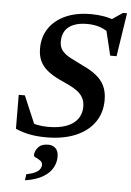

<svg xmlns="http://www.w3.org/2000/svg" viewBox="-63 -756 724 1062"><g transform="rotate(5 299.0 -225.0)"><path d="M520 -583.5Q492.5 -608 459.8 -620.2Q427 -632.5 384.5 -632.5Q339 -632.5 308.2 -619.5Q277.5 -606.5 262.2 -582.2Q247 -558 247 -523Q247 -492 263.5 -472Q280 -452 310.5 -436Q341 -420 382.5 -400Q424 -381 454.2 -357.2Q484.5 -333.5 500.8 -300.5Q517 -267.5 517 -221Q517 -150 480 -97.5Q443 -45 374.8 -16.5Q306.5 12 213.5 12Q161.5 12 120.8 4Q80 -4 42 -20.5L41 -209H75L154.5 -22.5L97 -71Q127 -58.5 156.2 -52.5Q185.5 -46.5 218 -46.5Q279 -46.5 319.8 -62Q360.5 -77.5 381.5 -106.2Q402.5 -135 402.5 -174Q402.5 -203.5 391 -224Q379.5 -244.5 359.5 -259.5Q339.5 -274.5 313 -287.2Q286.5 -300 256.5 -313.5Q217 -332.5 190 -354.8Q163 -377 149.5 -406.2Q136 -435.5 136 -475.5Q136 -539.5 168.2 -587.2Q200.5 -635 259.8 -661.8Q319 -688.5 401 -688.5Q439.5 -688.5 473.5 -682.5Q507.5 -676.5 541 -662.5L508 -664.5L576 -710.5H598.5L561.5 -469H526L485 -639.5ZM154 117Q154 94 172 72.8Q190 51.5 227.5 51.5Q253.5 51.5 269.2 67.2Q285 83 285 114Q285 146.5 268.2 176.2Q251.5 206 214.5 227.8Q177.5 249.5 116.5 259L121 225Q154 218.5 171.8 209Q189.5 199.5 196.2 188.5Q203 177.5 203 166Q203 151 190.8 142.8Q178.5 134.5 166.2 129Q154 123.5 154 117Z"/></g></svg>

Font: Newsreader 16pt 16pt SemiBold
Style: Italic
Weight: 600
Italic angle: -17°
Version: Version 1.003